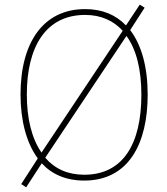

<svg xmlns="http://www.w3.org/2000/svg" viewBox="-20 -764 715 823"><path d="M613 -358C613 -476 587 -571 538 -635L600 -731L579 -744L520 -655C477 -700 419 -725 345 -725C167 -725 68 -584 68 -359C68 -250 92 -153 142 -85L71 25L92 39L159 -64C202 -17 263 10 341 10C533 10 613 -151 613 -358ZM95 -359C95 -563 176 -700 345 -700C412 -700 466 -676 506 -632L158 -110C116 -170 95 -256 95 -359ZM586 -358C586 -148 508 -15 341 -15C270 -15 214 -41 174 -88L522 -610C564 -553 586 -467 586 -358Z"/></svg>

Font: Noto Sans Hebrew SemiCondensed Thin
Style: Regular
Weight: 100
Width: 4
Designer: Monotype Design Team
Foundry: Monotype Imaging Inc.
Version: Version 2.004